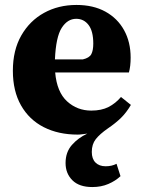

<svg xmlns="http://www.w3.org/2000/svg" viewBox="-20 -529 579 776"><path d="M288 -453Q253 -453 229.5 -416.5Q206 -380 202 -289H315Q341 -295 349 -310Q357 -325 357 -353Q357 -403 338 -428Q319 -453 288 -453ZM353 227Q300 227 272.5 199.5Q245 172 245 130Q245 86 270.5 57Q296 28 333 11Q323 12 313 13.5Q303 15 294 15Q216 15 157 -15Q98 -45 65 -103Q32 -161 32 -243Q32 -326 66 -385.5Q100 -445 158 -477Q216 -509 289 -509Q357 -509 406 -482Q455 -455 481.5 -407Q508 -359 508 -296Q508 -261 501 -236H203Q210 -157 251 -119.5Q292 -82 349 -82Q390 -82 418.5 -96.5Q447 -111 469 -137L509 -105Q491 -74 469 -52.5Q447 -31 416 -10Q383 13 367 33.5Q351 54 351 85Q351 113 366 128Q381 143 407 143Q432 143 451 133L467 183Q447 202 418 214.5Q389 227 353 227Z"/></svg>

Font: Source Serif 4 SmText
Style: Bold
Weight: 700
Designer: Frank Grießhammer
Foundry: Adobe
Version: Version 4.005;hotconv 1.1.0;makeotfexe 2.6.0